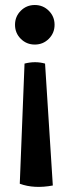

<svg xmlns="http://www.w3.org/2000/svg" viewBox="-20 -734 278 767"><path d="M59 0 78 -480Q121 -491 160 -480L191 7Q116 21 59 0ZM63 -691Q86 -714 119 -714Q152 -714 175 -691Q198 -668 198 -635Q198 -602 175 -579Q152 -556 119 -556Q86 -556 63 -579Q40 -602 40 -635Q40 -668 63 -691Z"/></svg>

Font: Karma
Style: Bold
Weight: 700
Designer: Joana Correia
Foundry: Indian Type Foundry
Version: Version 1.202;PS 1.0;hotconv 1.0.78;makeotf.lib2.5.61930; tt